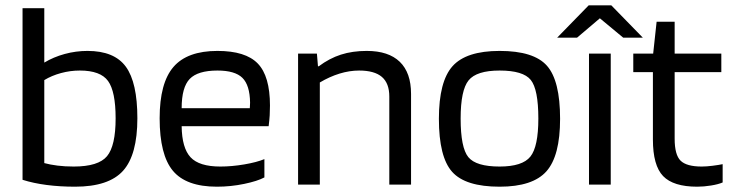

<svg xmlns="http://www.w3.org/2000/svg" viewBox="-20 -696 2760 724"><path d="M310 -504Q411 -504 454.5 -444.5Q498 -385 498 -250Q498 -112 444 -52Q390 8 263 8Q206 8 156 1.5Q106 -5 65 -18V-665H147V-460Q182 -481 224 -492.5Q266 -504 310 -504ZM416 -250Q416 -351 387.5 -390.5Q359 -430 281 -430Q245 -430 210 -420.5Q175 -411 147 -394V-81Q169 -75 197 -71.5Q225 -68 258 -68Q351 -68 383.5 -107Q416 -146 416 -250Z M977 -96V-27Q951 -13 900.5 -2.5Q850 8 798 8Q682 8 632 -52Q582 -112 582 -250Q582 -383 634 -443.5Q686 -504 800 -504Q906 -504 952 -456.5Q998 -409 998 -298Q998 -278 997 -261Q996 -244 993 -220H665Q666 -138 698.5 -103Q731 -68 811 -68Q854 -68 901 -76Q948 -84 977 -96ZM923 -309Q922 -375 894 -402.5Q866 -430 800 -430Q726 -430 695.5 -398.5Q665 -367 665 -288H922Q922 -290 922.5 -297.5Q923 -305 923 -309Z M1186 0H1104V-494H1175L1179 -446H1182Q1222 -476 1265.5 -490Q1309 -504 1363 -504Q1445 -504 1487.5 -463Q1530 -422 1530 -342V0H1448V-332Q1448 -382 1420 -406Q1392 -430 1334 -430Q1298 -430 1260.5 -418.5Q1223 -407 1186 -385Z M2092 -248Q2092 -108 2040.5 -50Q1989 8 1864 8Q1735 8 1685 -48Q1635 -104 1635 -248Q1635 -389 1686.5 -446.5Q1738 -504 1864 -504Q1993 -504 2042.5 -448Q2092 -392 2092 -248ZM1717 -249Q1717 -139 1746 -103.5Q1775 -68 1864 -68Q1950 -68 1980 -105.5Q2010 -143 2010 -249Q2010 -359 1981.5 -394.5Q1953 -430 1864 -430Q1777 -430 1747 -393Q1717 -356 1717 -249Z M2283 0H2201V-494H2283ZM2404 -554H2330L2242 -627L2156 -554H2081L2200 -676H2285Z M2705 -77V-8Q2689 -1 2661.5 3.5Q2634 8 2609 8Q2519 8 2480.5 -32Q2442 -72 2442 -170V-424H2368V-494H2443L2456 -614H2524V-494H2700V-424H2524V-173Q2524 -112 2546.5 -90Q2569 -68 2626 -68Q2644 -68 2667.5 -71Q2691 -74 2705 -77Z"/></svg>

Font: Blinker
Style: Regular
Weight: 400
Designer: Juergen Huber
Foundry: supertype
Version: Version 1.017;hotconv 1.0.117;makeotfexe 2.5.65602